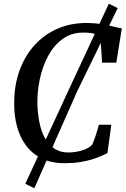

<svg xmlns="http://www.w3.org/2000/svg" viewBox="-20 -876 680 1040"><path d="M331 8Q256.5 8 204.2 -18.5Q152 -45 119.5 -90Q87 -135 72 -191.8Q57 -248.5 57 -308Q55.5 -409.5 84.8 -491.2Q114 -573 167 -631.2Q220 -689.5 291.5 -720.5Q363 -751.5 447 -751.5Q491.5 -751.5 529 -745.2Q566.5 -739 594.8 -732Q623 -725 640 -722.5L610 -536.5H533L523.5 -680.5Q514 -685.5 502 -689.8Q490 -694 472.8 -696.8Q455.5 -699.5 431 -699.5Q365.5 -699.5 318 -664.2Q270.5 -629 240 -571.5Q209.5 -514 195.5 -446.8Q181.5 -379.5 182.5 -315.5Q184 -261.5 193.5 -213.2Q203 -165 223 -128.5Q243 -92 274.5 -71Q306 -50 350.5 -50Q370 -50 394.5 -54Q419 -58 442.2 -67.5Q465.5 -77 480.5 -94Q485 -104.5 489.8 -117.5Q494.5 -130.5 499 -144.2Q503.5 -158 507.8 -172.5Q512 -187 515.5 -200.5H583L562 -46.5Q547.5 -39.5 526.5 -30.2Q505.5 -21 477 -12.2Q448.5 -3.5 412 2.2Q375.5 8 331 8ZM117 119.5 357 -399.5 569.5 -856 617.5 -832 396.5 -378 166 143.5Z"/></svg>

Font: Merriweather 28pt Medium
Style: Italic
Weight: 500
Italic angle: -7.8°
Version: Version 2.101